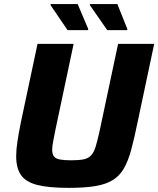

<svg xmlns="http://www.w3.org/2000/svg" viewBox="-20 -900 765 928"><path d="M310.9 8Q214.8 8 159.7 -6.2Q104.6 -20.4 81.4 -54Q58.2 -87.6 58.2 -145Q58.2 -176.3 64.5 -217.7Q70.8 -259.2 81.2 -310.3L161.4 -688H335.9L248.4 -275.2Q241.4 -240 236.8 -216.2Q232.2 -192.4 232.2 -176Q232.2 -154.9 241 -143.8Q249.7 -132.7 270 -129Q290.2 -125.2 324.5 -125.2Q363.2 -125.2 385.8 -130.2Q408.4 -135.2 421.6 -150.4Q434.8 -165.7 443.7 -195.7Q452.5 -225.7 463.2 -275.2L550.8 -688H725.3L645.2 -310.3Q629.3 -232.6 614.5 -177.5Q599.8 -122.3 579 -86.2Q558.2 -50 525 -29.5Q491.8 -9 440.3 -0.5Q388.8 8 310.9 8ZM405.2 -754.3H306.5L224 -875.7L225.1 -880.5H355.3L406.8 -759.1ZM594.2 -754.3H498.4L414 -875.7L415.1 -880.5H547.1L595.8 -759.1Z"/></svg>

Font: Saira Thin
Style: Italic
Weight: 100
Italic angle: -12°
Designer: Hector Gatti with collaboration of the Omnibus-Type team
Foundry: Omnibus-Type
Version: Version 1.101